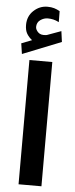

<svg xmlns="http://www.w3.org/2000/svg" viewBox="-60 -916 372 947"><g transform="rotate(5 126.0 -442.5)"><path d="M74.2 -714.4Q57.6 -727.5 47.9 -743.9Q38.1 -760.3 38.1 -787.1Q38.1 -830.1 67.6 -857.7Q97.2 -885.3 135.7 -885.3Q154.8 -885.3 168.9 -881.1Q183.1 -877 197.3 -868.7L197.8 -814.5Q182.6 -822.3 169.4 -825.2Q156.2 -828.1 142.6 -828.1Q123 -828.1 105.7 -815.9Q88.4 -803.7 88.4 -780.8Q88.9 -767.1 102.1 -754.4Q115.2 -741.7 141.6 -745.6Q142.1 -745.6 146 -746.6L214.4 -771.5L221.7 -718.3L30.3 -642.1L22.5 -694.3ZM183.1 -615.7V-0.5H69.8V-615.7Z"/></g></svg>

Font: Vazirmatn RD UI FD SemiBold
Style: Regular
Weight: 600
Designer: Saber Rastikerdar
Foundry: Saber Rastikerdar
Version: Version 33.003